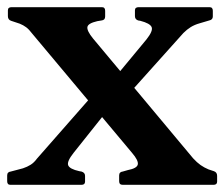

<svg xmlns="http://www.w3.org/2000/svg" viewBox="-23 -515 625 535"><path d="M319 0Q309 0 309 -10V-26Q309 -36 319 -37L333 -41Q359 -46 361 -57Q363 -68 345 -89L67 -421Q58 -433 50 -439Q42 -445 32 -449L8 -457Q-1 -460 -1 -470V-486Q-1 -495 9 -495H261Q270 -495 270 -485V-469Q270 -459 260 -458L248 -456Q222 -450 220.5 -439.5Q219 -429 236 -408L515 -74Q526 -62 536 -55Q546 -48 558 -43L573 -38Q582 -35 582 -25V-9Q582 0 572 0ZM6 0Q-3 0 -3 -10V-26Q-3 -36 7 -37L41 -46Q53 -50 62.5 -56Q72 -62 80 -73L245 -261H319L182 -89Q163 -65 167 -54.5Q171 -44 198 -38L204 -37Q214 -34 214 -25V-9Q214 0 204 0ZM385 -405Q404 -429 399.5 -439.5Q395 -450 368 -457L362 -458Q353 -461 353 -470V-486Q353 -495 363 -495H561Q570 -495 570 -485V-469Q570 -460 560 -458L533 -450Q519 -446 508.5 -439.5Q498 -433 488 -423L341 -259H264Z"/></svg>

Font: Hahmlet SemiBold
Style: Regular
Weight: 600
Version: Version 1.002